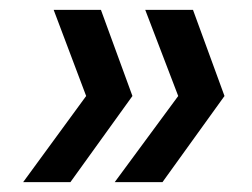

<svg xmlns="http://www.w3.org/2000/svg" viewBox="-20 -490 511 390"><path d="M185 -470 249 -295 123 -120H27L155 -295L89 -470ZM372 -470 436 -295 310 -120H213L342 -295L275 -470Z"/></svg>

Font: DM Sans Medium
Style: Italic
Weight: 500
Italic angle: -10°
Designer: Colophon Foundry, Jonny Pinhorn
Foundry: Colophon Foundry
Version: Version 4.004;gftools[0.9.30]